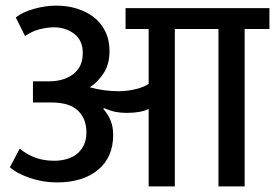

<svg xmlns="http://www.w3.org/2000/svg" viewBox="-20 -662 977 682"><path d="M36 -600Q60 -619 100.5 -630.5Q141 -642 180 -642Q219 -642 253 -631.5Q287 -621 313 -601Q339 -581 354 -550.5Q369 -520 369 -480Q369 -433 347.5 -401Q326 -369 299 -352Q323 -345 350 -341.5Q377 -338 401 -338Q432 -338 462.5 -345.5Q493 -353 508 -364V-559H426V-633H937V-559H849V0H756V-559H601V0H508V-275Q480 -261 430 -261Q409 -261 391 -264.5Q373 -268 349 -278L347 -275Q364 -256 373 -233.5Q382 -211 382 -183Q382 -103 328 -58.5Q274 -14 182 -14Q134 -14 87.5 -29.5Q41 -45 15 -68L50 -134Q76 -113 105.5 -102Q135 -91 173 -91Q196 -91 217 -97Q238 -103 253.5 -115.5Q269 -128 278 -147Q287 -166 287 -192Q287 -240 257 -269Q227 -298 162 -298H97V-373H152Q207 -373 240.5 -399Q274 -425 274 -473Q274 -519 243.5 -542Q213 -565 172 -565Q148 -565 120.5 -558Q93 -551 69 -534Z"/></svg>

Font: Ek Mukta Medium
Style: Regular
Weight: 500
Designer: Girish Dalvi and Yashodeep Gholap
Foundry: Ek Type
Version: Version 2.538;PS 1.002;hotconv 16.6.51;makeotf.lib2.5.65220;